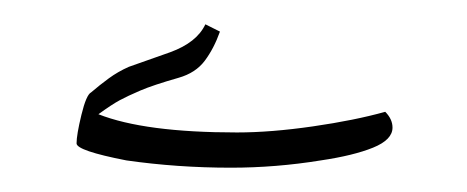

<svg xmlns="http://www.w3.org/2000/svg" viewBox="-20 -144 384 158"><path d="M170 -6Q148 -6 126.5 -7.5Q105 -9 84 -12Q43 -20 43 -26Q43 -33 47 -49.5Q51 -66 55 -68Q62 -74 69.5 -79.5Q77 -85 86 -89L120 -101Q142 -109 149 -124L161 -118Q156 -104 148.5 -94Q141 -84 127 -80Q106 -74 95.5 -69.5Q85 -65 78.5 -61.5Q72 -58 61 -50Q99 -35 175 -35Q203 -35 237.5 -40Q272 -45 297 -52Q303 -46 303 -39Q303 -29 287 -22.5Q271 -16 244 -12Q207 -6 170 -6Z"/></svg>

Font: Noto Naskh Arabic SemiBold
Style: Regular
Weight: 600
Designer: Monotype Design Team, David Williams, Mohamad Dakak and Nizar Qandah
Foundry: Monotype Imaging Inc.
Version: Version 2.016